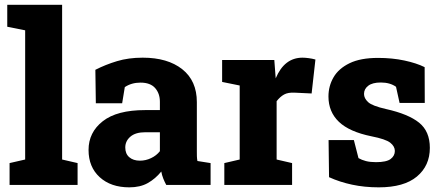

<svg xmlns="http://www.w3.org/2000/svg" viewBox="-20 -782 1869 812"><path d="M20.5 0V-92.3L86.4 -107.4V-653.8L10.7 -668.9V-761.7H242.7V-107.4L308.1 -92.3V0Z M526.9 10.3Q448.7 10.3 401.6 -32.7Q354.5 -75.7 354.5 -147.9Q354.5 -222.2 414.6 -269.3Q474.6 -316.4 593.3 -316.4H656.2V-351.6Q656.2 -386.7 636 -409.7Q615.7 -432.6 574.2 -432.6Q536.1 -432.6 507.8 -413.6L496.6 -345.2H385.3L383.3 -486.8Q426.3 -508.8 474.9 -523.4Q523.4 -538.1 583.5 -538.1Q689 -538.1 750.7 -489.3Q812.5 -440.4 812.5 -350.1V-143.1Q812.5 -131.8 812.7 -121.6Q813 -111.3 814.9 -101.1L870.6 -92.3V0H683.1Q676.8 -11.2 670.7 -26.4Q664.6 -41.5 662.1 -56.6Q637.2 -25.9 605 -7.8Q572.8 10.3 526.9 10.3ZM571.8 -102.5Q596.2 -102.5 618.9 -113.3Q641.6 -124 656.2 -142.6V-222.7H594.2Q553.2 -222.7 531.5 -204.1Q509.8 -185.5 509.8 -158.2Q509.8 -131.8 526.6 -117.2Q543.5 -102.5 571.8 -102.5Z M928.7 0V-92.3L993.7 -107.4V-420.4L919.4 -435.5V-528.3H1140.1L1145 -463.4L1146 -450.7Q1182.6 -538.1 1259.3 -538.1Q1270.5 -538.1 1285.4 -536.1Q1300.3 -534.2 1314 -530.3L1297.9 -386.7L1226.1 -390.1Q1198.2 -391.6 1181.4 -382.3Q1164.6 -373 1149.9 -354V-107.4L1215.3 -92.3V0Z M1582 10.3Q1521.5 10.3 1469 -1Q1416.5 -12.2 1371.6 -32.7L1369.6 -189.5H1476.6L1496.1 -113.3Q1509.8 -105.5 1527.6 -100.8Q1545.4 -96.2 1569.8 -96.2Q1614.3 -96.2 1632.1 -109.6Q1649.9 -123 1649.9 -143.6Q1649.9 -163.1 1630.4 -178.5Q1610.8 -193.8 1550.8 -205.6Q1457.5 -224.6 1413.3 -266.8Q1369.1 -309.1 1369.1 -374Q1369.1 -418 1390.6 -455.1Q1412.1 -492.2 1458.3 -514.6Q1504.4 -537.1 1578.6 -537.1Q1638.7 -537.1 1690.2 -526.1Q1741.7 -515.1 1775.9 -498L1776.4 -346.7H1669.9L1654.8 -415Q1629.4 -433.1 1590.3 -433.1Q1555.2 -433.1 1537.4 -419.4Q1519.5 -405.8 1519.5 -384.8Q1519.5 -366.2 1536.9 -350.1Q1554.2 -334 1612.8 -320.8Q1707 -299.8 1752.4 -263.2Q1797.9 -226.6 1797.9 -156.7Q1797.9 -81.1 1743.2 -35.4Q1688.5 10.3 1582 10.3Z"/></svg>

Font: Roboto Slab ExtraBold
Style: Regular
Weight: 800
Designer: Google
Version: Version 2.001; ttfautohint (v1.8.3)